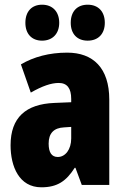

<svg xmlns="http://www.w3.org/2000/svg" viewBox="-20 -787 534 817"><path d="M88 -690C88 -642 116 -614 159 -614C204 -614 232 -644 232 -690C232 -737 204 -767 159 -767C116 -767 88 -739 88 -690ZM281 -690C281 -643 308 -614 353 -614C399 -614 426 -644 426 -690C426 -737 399 -767 353 -767C309 -767 281 -739 281 -690ZM266 -563C190 -563 123 -545 69 -513L111 -393C160 -421 198 -434 230 -434C266 -434 283 -411 283 -366V-352L211 -349C90 -344 25 -287 25 -169C25 -79 61 10 156 10C225 10 262 -17 298 -73H301L328 0H445V-363C445 -498 376 -563 266 -563ZM253 -245 283 -247V-198C283 -151 258 -119 226 -119C200 -119 187 -138 187 -176C187 -220 209 -243 253 -245Z"/></svg>

Font: Noto Sans Arabic UI XCn Bk
Style: Regular
Weight: 900
Width: 2
Designer: Monotype Design Team, Nadine Chahine and Nizar Qandah
Foundry: Monotype Imaging Inc.
Version: Version 2.010